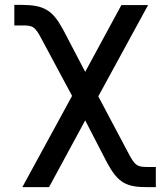

<svg xmlns="http://www.w3.org/2000/svg" viewBox="-20 -567 676 791"><path d="M72 204H182L331 -71L421 103C466 186 499 205 592 204H622V121H592C545 121 537 117 509 64L385 -170L590 -546H480L331 -271L240 -445C196 -526 162 -546 69 -547H39V-462H69C116 -463 124 -458 152 -405L277 -172Z"/></svg>

Font: Wafeq Medium
Style: Regular
Weight: 500
Designer: Rasmus Andersson & Azza Alameddine
Foundry: Google & TypeTogether
Version: Version 3.000;January 28, 2025;FontCreator 15.0.0.3014 64-bi